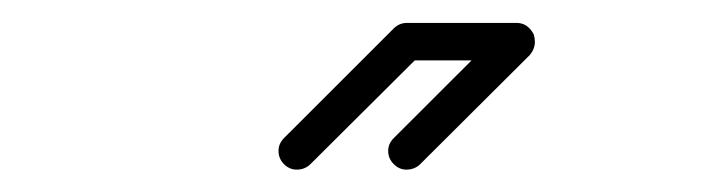

<svg xmlns="http://www.w3.org/2000/svg" viewBox="-20 -928 623 170"><path d="M242.7 -777.8Q236.3 -777.8 231.4 -782.7Q226.6 -787.6 226.6 -794.4Q226.6 -800.8 231.4 -805.7L328.6 -902.8Q333.5 -907.7 340.3 -907.7H437.5Q447.3 -907.7 452.6 -897.5Q453.6 -894 453.6 -891.1Q453.6 -884.8 449.2 -879.4L351.6 -782.2Q346.7 -777.8 339.8 -777.8Q333.5 -777.8 328.6 -782.7Q323.7 -787.6 323.7 -794.4Q323.7 -800.8 328.6 -805.7L397.5 -874.5H347.2L254.4 -782.2Q249.5 -777.8 242.7 -777.8Z"/></svg>

Font: Neon Sans
Style: Regular
Weight: 400
Designer: GGBot
Version: 0.80